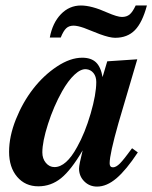

<svg xmlns="http://www.w3.org/2000/svg" viewBox="-20 -668 557 702"><path d="M462.9 -126 483.9 -110.8Q441.4 -46.4 405.8 -16.1Q370.1 14.2 335 14.2Q307.1 14.2 288.1 -4.9Q269 -23.9 269 -51.8Q269 -65.4 282.2 -118.2Q240.2 -46.4 203.4 -16.6Q166.5 13.2 120.1 13.2Q72.3 13.2 42.7 -21.5Q13.2 -56.2 13.2 -112.8Q13.2 -169.4 38.1 -231.7Q63 -293.9 101.3 -343.3Q139.6 -392.6 188.2 -424.8Q236.8 -457 280.8 -457Q313 -457 330.8 -440.2Q348.6 -423.3 355 -386.2L372.1 -443.8L481.9 -451.2L413.1 -217.8Q380.9 -104.5 380.9 -70.8Q380.9 -56.2 393.1 -56.2Q404.3 -56.2 418.5 -70.3Q432.6 -84.5 462.9 -126ZM294.9 -415Q275.4 -416.5 252.2 -394.8Q229 -373 207 -334Q176.3 -279.3 155.5 -214.6Q134.8 -149.9 134.8 -110.8Q134.8 -87.9 147.7 -72.5Q160.6 -57.1 179.2 -57.1Q222.2 -57.1 262.2 -130.9Q290.5 -181.2 311.3 -252.2Q332 -323.2 332 -368.2Q332 -388.2 321.8 -400.9Q311.5 -413.6 294.9 -415ZM476.1 -647.9H517.1Q500.5 -585.4 473.1 -557.6Q445.8 -529.8 400.9 -529.8Q381.3 -529.8 345.2 -543L287.1 -565.9Q263.2 -574.2 249 -574.2Q232.4 -574.2 222.2 -564.7Q211.9 -555.2 202.1 -530.8H162.1Q171.9 -584 202.6 -616Q233.4 -647.9 275.9 -647.9Q314.9 -647.9 372.1 -622.1Q409.2 -606 425.8 -606Q442.9 -606 453.9 -615Q464.8 -624 476.1 -647.9Z"/></svg>

Font: Accordance
Style: Bold-Italic
Weight: 700
Italic angle: -11°
Version: Version 1.2 (build January 31, 2020) Miklal Software Solutio